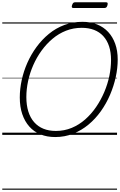

<svg xmlns="http://www.w3.org/2000/svg" viewBox="-20 -1193 1061 1698"><path d="M468 19Q396 19 338 -4.5Q280 -28 239.5 -73.5Q199 -119 177 -183.5Q155 -248 155 -331Q155 -406 172 -484.5Q189 -563 222 -637.5Q255 -712 303 -777.5Q351 -843 412.5 -893.5Q474 -944 549 -972Q624 -1000 709 -1000Q781 -1000 838.5 -977Q896 -954 936.5 -910.5Q977 -867 999 -805.5Q1021 -744 1021 -666Q1021 -591 1003.5 -511Q986 -431 953 -354Q920 -277 872 -209.5Q824 -142 762.5 -91Q701 -40 627 -10.5Q553 19 468 19ZM474 -35Q549 -35 614 -62Q679 -89 733 -136.5Q787 -184 829.5 -246Q872 -308 902 -378.5Q932 -449 947 -521.5Q962 -594 962 -662Q962 -731 944.5 -784Q927 -837 893.5 -873.5Q860 -910 812 -928.5Q764 -947 703 -947Q629 -947 564 -921.5Q499 -896 444.5 -850Q390 -804 347 -744.5Q304 -685 274 -616.5Q244 -548 228.5 -476Q213 -404 213 -335Q213 -263 230.5 -207Q248 -151 282 -112.5Q316 -74 364 -54.5Q412 -35 474 -35ZM631 -1122Q619 -1122 616 -1128.5Q613 -1135 617 -1146Q621 -1160 627 -1166.5Q633 -1173 645 -1173H917Q929 -1173 931.5 -1166Q934 -1159 930 -1146Q927 -1134 920.5 -1128Q914 -1122 902 -1122ZM0 475H1015V485H0ZM0 -20H1015V0H0ZM0 -505H1015V-500H0ZM0 -995H1015V-985H0Z"/></svg>

Font: Playwrite CZ Guides
Style: Regular
Weight: 400
Designer: Veronika Burian, José Scaglione
Foundry: TypeTogether
Version: Version 1.003